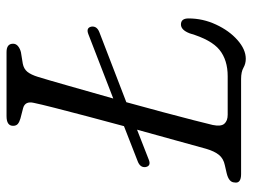

<svg xmlns="http://www.w3.org/2000/svg" viewBox="-110 -630 754 573"><g transform="rotate(-90 266.5 -343.0)"><path d="M55 -284.5Q52.5 -301 72 -308.5L177 -349.5Q192.5 -406.5 206.8 -460.8Q221 -515 231.8 -557Q242.5 -599 246.5 -618.5Q252.5 -644.5 231 -650.5L200 -658.5Q189.5 -661.5 183.8 -666.2Q178 -671 178 -680.5Q178 -700 207 -700H398Q423 -700 423 -680.5Q423 -671.5 415.5 -665.5Q408 -659.5 397.5 -657L363.5 -651.5Q348 -648.5 339.2 -637.8Q330.5 -627 324 -606Q315.5 -578.5 297.8 -516.2Q280 -454 259.5 -381.5L452 -456Q470.5 -463 474 -447Q476.5 -430.5 457.5 -423L248.5 -342.5Q233 -286.5 219 -234Q205 -181.5 194.8 -141.8Q184.5 -102 180.5 -84.5Q175.5 -60 184.2 -50Q193 -40 211 -40H326Q374.5 -40 404.8 -64.5Q435 -89 454 -153.5Q464 -179.5 480.5 -179.5Q498.5 -179.5 498.5 -157Q498.5 -114 480.2 -74.8Q462 -35.5 434 -10.8Q406 14 378 14Q363.5 14 351.2 7Q339 0 317.5 0H34Q5 0 9 -20Q9.5 -36.5 36.5 -43L60.5 -48.5Q80 -52.5 91 -65.8Q102 -79 109.5 -104.5Q117.5 -133.5 133 -189.5Q148.5 -245.5 166.5 -310.5L77 -275.5Q58.5 -268 55 -284.5Z"/></g></svg>

Font: Fraunces 9pt S100 Light
Style: Italic
Weight: 300
Italic angle: -16°
Version: Version 1.000; ttfautohint (v1.8.3)